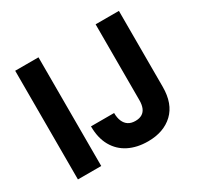

<svg xmlns="http://www.w3.org/2000/svg" viewBox="-152 -880 1103 1071"><g transform="rotate(-30 400.0 -344.0)"><path d="M66 0V-700H216V0ZM512 12Q442 12 389 -14.5Q336 -41 306.5 -93Q277 -145 277 -220H426Q426 -189 435.5 -167Q445 -145 463 -133.5Q481 -122 508 -122Q534 -122 551 -132.5Q568 -143 576 -163Q584 -183 584 -211V-700H734V-211Q734 -102 673.5 -45Q613 12 512 12Z"/></g></svg>

Font: DM Sans 18pt Black
Style: Regular
Weight: 900
Designer: Colophon Foundry, Jonny Pinhorn
Foundry: Colophon Foundry
Version: Version 4.004;gftools[0.9.30]